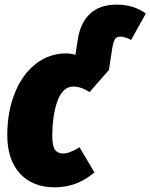

<svg xmlns="http://www.w3.org/2000/svg" viewBox="-20 -783 645 823"><path d="M481 -763.2Q552.7 -763.2 605 -725.1L542 -611.8Q514.6 -626 496.1 -626Q478.5 -626 471.7 -613.3Q464.8 -600.6 460 -568.8L446.8 -482.9L363.8 -388.2Q327.6 -412.1 293.9 -412.1Q269.5 -412.1 251.5 -393.1Q233.4 -374 223.4 -342Q213.4 -310.1 208.7 -274.7Q204.1 -239.3 204.1 -201.2Q204.1 -156.2 216.1 -140.6Q228 -125 251 -125Q277.8 -125 320.8 -151.9L384.8 -43.9Q309.6 20 214.8 20Q119.6 20 65.4 -39.3Q11.2 -98.6 11.2 -204.1Q11.2 -304.2 43.5 -384.3Q75.7 -464.4 133.3 -509.3Q190.9 -554.2 263.2 -554.2Q281.7 -554.2 303.2 -547.9L314 -617.2Q325.7 -687 366.9 -725.1Q408.2 -763.2 481 -763.2Z"/></svg>

Font: Fira Sans Compressed Heavy
Style: Italic
Weight: 900
Width: 3
Italic angle: -8°
Designer: Carrois Corporate & Edenspiekermann AG
Foundry: Carrois Corporate GbR & Edenspiekermann AG
Version: Version 4.203;PS 004.203;hotconv 1.0.88;makeotf.lib2.5.64775